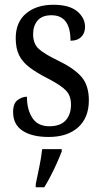

<svg xmlns="http://www.w3.org/2000/svg" viewBox="-20 -565 428 806"><path d="M184 10Q115 10 75 -16Q35 -42 35 -95Q35 -131 54 -145Q73 -159 93 -159Q93 -106 115.5 -70.5Q138 -35 187 -35Q233 -35 255.5 -59.5Q278 -84 278 -126Q278 -163 257 -185Q236 -207 180 -236Q133 -260 103.5 -282.5Q74 -305 60 -333.5Q46 -362 46 -405Q46 -472 89.5 -508.5Q133 -545 204 -545Q271 -545 304 -517.5Q337 -490 337 -452Q337 -426 321 -410Q305 -394 276 -394Q276 -501 196 -501Q157 -501 138 -479Q119 -457 119 -422Q119 -381 143 -359.5Q167 -338 223 -311Q290 -279 321.5 -243Q353 -207 353 -144Q353 -71 308 -30.5Q263 10 184 10ZM130 208Q137 174 145 136Q153 98 157 61H239V71Q231 92 219 119Q207 146 193 173Q179 200 166 221H130Z"/></svg>

Font: Noto Serif Tamil Condensed
Style: Regular
Weight: 400
Width: 3
Designer: Indian Type Foundry, Tom Grace, and the Monotype Design Team
Foundry: Monotype Imaging Inc.
Version: Version 2.004; ttfautohint (v1.8.4.7-5d5b)